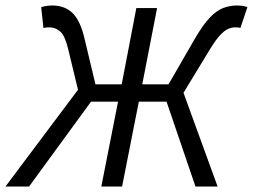

<svg xmlns="http://www.w3.org/2000/svg" viewBox="-54 -686 930 706"><path d="M-34 0 232.8 -356 196.8 -505.1Q185.2 -554.2 167.8 -569.8Q150.5 -585.4 128.2 -585.4Q122 -585.4 116.9 -585.1Q111.8 -584.7 105.8 -582.7L97.4 -659.6Q106.8 -662.7 117 -664.2Q127.2 -665.8 138.3 -665.8Q183.9 -665.8 212.7 -638.1Q241.4 -610.3 256.7 -544.5L297 -375.8H393.5L447.3 -656.3H523.6L469.1 -375.8H565.6L663 -544.5Q693.1 -596 718.2 -622Q743.2 -648 767.6 -656.9Q791.9 -665.8 817.4 -665.8Q828.6 -665.8 838.9 -664.2Q849.2 -662.7 855.7 -659.6L829.8 -582.7Q825.8 -584.7 821.4 -585.1Q817 -585.4 810.3 -585.4Q797.7 -585.4 784.4 -579.5Q771.2 -573.5 755.4 -556.7Q739.5 -539.9 719 -506.4L620.7 -344.8L746.2 0H664.8L558.4 -312.2H456.5L394.9 0H318.5L380.1 -312.2H280.7L52.8 0Z"/></svg>

Font: Source Sans 3
Style: Italic
Weight: 200
Italic angle: -11°
Designer: Paul D. Hunt
Foundry: Adobe
Version: Version 3.046;hotconv 1.0.118;makeotfexe 2.5.65603